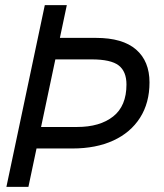

<svg xmlns="http://www.w3.org/2000/svg" viewBox="-20 -730 640 750"><path d="M100 -150 118 -234H281Q370 -234 422 -275Q474 -316 474 -400Q474 -451 443.5 -474.5Q413 -498 338 -498H175L194 -582H355Q459 -582 511.5 -536.5Q564 -491 564 -408Q564 -328 527 -270Q490 -212 422.5 -181Q355 -150 263 -150ZM5 0 155 -710H241L91 0Z"/></svg>

Font: Geist Mono
Style: Italic
Weight: 400
Italic angle: -12°
Monospace: yes
Designer: Basement.studio, Andrés Briganti, Mateo Zaragoza
Foundry: Basement.studio, Vercel, Andrés Briganti, Guido Ferreyra, Mateo Zaragoza
Version: Version 1.500